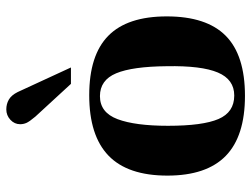

<svg xmlns="http://www.w3.org/2000/svg" viewBox="-114 -671 797 609"><g transform="rotate(-90 284.5 -366.5)"><path d="M285 12Q157 12 94.5 -49Q32 -110 32 -234Q32 -360 95.5 -421Q159 -482 287 -482Q414 -482 475.5 -421.5Q537 -361 537 -236Q537 -110 475.5 -49Q414 12 285 12ZM286 -22Q337 -22 359 -74Q381 -126 379 -236Q378 -345 356.5 -396.5Q335 -448 284 -448Q232 -448 211 -392Q190 -336 190 -232Q190 -122 211.5 -72Q233 -22 286 -22ZM323 -540 219 -653Q203 -672 199 -681.5Q195 -691 195 -701Q195 -719 209 -732Q223 -745 242 -745Q259 -745 273 -737Q287 -729 297 -709L375 -540Z"/></g></svg>

Font: Frank Ruhl Libre ExtraBold
Style: Regular
Weight: 800
Designer: Yanek Iontef
Foundry: Fontef
Version: Version 6.003;gftools[0.9.30]